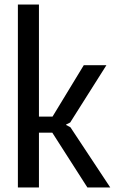

<svg xmlns="http://www.w3.org/2000/svg" viewBox="-20 -828 507 848"><path d="M59 -808H152V-313H212L350 -540H450L290 -287L272 -278V-276L291 -266L467 0H366L211 -242H152V0H59Z"/></svg>

Font: Encode Sans Compressed
Style: Medium
Weight: 500
Designer: Pablo Impallari, Andres Torresi
Foundry: Pablo Impallari, Andres Torresi
Version: Version 1.000; ttfautohint (v1.00) -l 8 -r 50 -G 200 -x 14 -